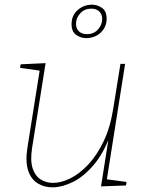

<svg xmlns="http://www.w3.org/2000/svg" viewBox="-20 -795 634 821"><path d="M208 6Q171 7 142 -10.5Q113 -28 100.5 -65.5Q88 -103 97 -162L151 -502L156 -492L66 -505L68 -520L175 -525L117 -161Q109 -108 119.5 -75.5Q130 -43 153.5 -28Q177 -13 207 -13Q241 -13 280 -32Q319 -51 356.5 -90.5Q394 -130 423 -190.5Q452 -251 465 -335L495 -522H515L436 -22L431 -29L521 -17L519 -2L412 2L447 -220L453 -221Q423 -139 380.5 -89.5Q338 -40 293 -17.5Q248 5 208 6ZM349 -632Q325 -632 305.5 -646Q286 -660 286 -692Q286 -718 298.5 -736.5Q311 -755 331 -765Q351 -775 373 -775Q397 -775 416.5 -761Q436 -747 436 -715Q436 -690 423.5 -671Q411 -652 391.5 -642Q372 -632 349 -632ZM352 -649Q381 -649 399 -669Q417 -689 417 -714Q417 -734 404.5 -746Q392 -758 370 -758Q342 -758 323.5 -738.5Q305 -719 305 -693Q305 -673 317.5 -661Q330 -649 352 -649Z"/></svg>

Font: Bitter Thin Thin
Style: Italic
Weight: 250
Italic angle: -9°
Version: Version 2.002